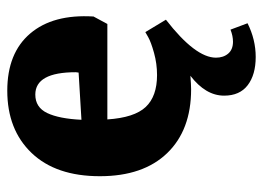

<svg xmlns="http://www.w3.org/2000/svg" viewBox="-120 -424 740 541"><g transform="rotate(-90 250.5 -153.0)"><path d="M266 -503Q372 -503 427 -438.5Q482 -374 475 -260L454 -221H185Q190 -145 220 -113Q250 -81 310 -81Q342 -81 372.5 -89.5Q403 -98 417 -106L431 -114L466 -56Q359 27 359 85Q359 106 370.5 119.5Q382 133 404 133Q420 133 438 126L456 174Q410 197 361 197Q311 197 281.5 174.5Q252 152 252 108Q252 56 308 13Q282 15 270 15Q155 15 90 -52.5Q25 -120 25 -242Q25 -366 90.5 -434.5Q156 -503 266 -503ZM255 -424Q219 -424 203 -390.5Q187 -357 184 -294L317 -302Q318 -308 318 -310Q318 -424 255 -424Z"/></g></svg>

Font: Andada
Style: Bold
Weight: 700
Designer: Carolina Giovagnoli
Foundry: Carolina Giovagnoli
Version: Version 1.003